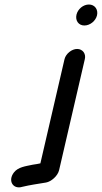

<svg xmlns="http://www.w3.org/2000/svg" viewBox="-20 -704 451 851"><path d="M266 -442 159 20 144 23 125 26C93 33 61 36 42 60C13 97 38 137 79 124C112 116 148 111 184 105C207 101 236 76 242 50L356 -442C362 -466 346 -487 322 -487C298 -487 272 -466 266 -442ZM319 -639C313 -613 328 -591 354 -591C379 -591 404 -611 410 -636C416 -662 400 -684 374 -684C349 -684 325 -664 319 -639Z"/></svg>

Font: Electronic
Style: BlkIt
Weight: 900
Version: Version 1.011